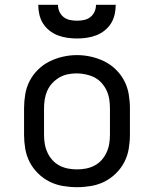

<svg xmlns="http://www.w3.org/2000/svg" viewBox="-20 -770 640 798"><path d="M300 8Q271 8 241.5 3Q212 -2 186 -15Q160 -28 138.5 -49Q117 -70 103.5 -96Q90 -122 85 -151.5Q80 -181 80 -210V-320Q80 -349 85 -378.5Q90 -408 103.5 -434Q117 -460 138.5 -481Q160 -502 186.5 -515Q213 -528 242 -534.5Q271 -541 300 -541Q329 -541 358 -534.5Q387 -528 413.5 -515Q440 -502 461.5 -481Q483 -460 496.5 -434Q510 -408 515 -378.5Q520 -349 520 -320V-210Q520 -181 515 -151.5Q510 -122 496.5 -96Q483 -70 461.5 -49Q440 -28 414 -15Q388 -2 358.5 3Q329 8 300 8ZM300 -66Q319 -66 337.5 -69.5Q356 -73 373 -82Q390 -91 402.5 -105Q415 -119 423 -136.5Q431 -154 434 -172.5Q437 -191 437 -210V-320Q437 -339 434 -358Q431 -377 423 -394Q415 -411 402 -425.5Q389 -440 372 -448.5Q355 -457 336 -461Q317 -465 298 -465Q279 -465 260.5 -461Q242 -457 226 -447.5Q210 -438 197 -424Q184 -410 176.5 -393Q169 -376 166 -357.5Q163 -339 163 -320V-210Q163 -191 166 -172.5Q169 -154 177 -136.5Q185 -119 197.5 -105Q210 -91 227 -82Q244 -73 262.5 -69.5Q281 -66 300 -66ZM300 -610Q280 -610 259.5 -613Q239 -616 220.5 -623Q202 -630 185.5 -643Q169 -656 158.5 -673Q148 -690 143.5 -710Q139 -730 139 -750H221Q221 -735 227 -721.5Q233 -708 244.5 -699Q256 -690 270.5 -687Q285 -684 300 -684Q315 -684 329.5 -687Q344 -690 355.5 -699Q367 -708 373 -721.5Q379 -735 379 -750H461Q461 -730 456.5 -710Q452 -690 441.5 -673Q431 -656 414.5 -643Q398 -630 379.5 -623Q361 -616 340.5 -613Q320 -610 300 -610Z"/></svg>

Font: Iosevka Curly Extended
Style: Regular
Weight: 400
Width: 7
Monospace: yes
Designer: Belleve Invis
Foundry: Belleve Invis
Version: Version 11.1.0; ttfautohint (v1.8.3)